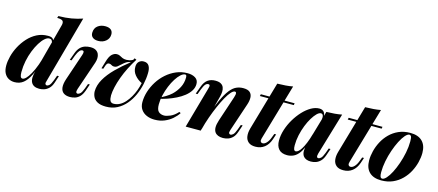

<svg xmlns="http://www.w3.org/2000/svg" viewBox="-55 -1371 4477 1961"><g transform="rotate(15 2183.5 -390.5)"><path d="M442 -85Q433 -60 438 -49.5Q443 -39 455 -39Q466 -39 480.5 -52Q495 -65 512 -110L531 -162H550L526 -89Q512 -47 489 -25Q466 -3 440 5.5Q414 14 388 14Q325 14 303 -28Q292 -48 292.5 -79Q293 -110 305 -152L442 -667Q452 -701 440 -717Q428 -733 379 -733L386 -754Q462 -755 522.5 -765.5Q583 -776 638 -795ZM197 -42Q212 -42 232 -61.5Q252 -81 275.5 -122Q299 -163 322 -226Q345 -289 365 -376L350 -268Q319 -174 288.5 -111Q258 -48 219.5 -17Q181 14 126 14Q92 14 64 -1Q36 -16 19 -47.5Q2 -79 2 -129Q2 -174 16 -228Q30 -282 58 -335Q86 -388 127 -433Q168 -478 220.5 -505Q273 -532 337 -532Q373 -532 387 -518.5Q401 -505 404 -482L396 -462Q392 -485 384 -497Q376 -509 356 -509Q334 -509 308.5 -486.5Q283 -464 258.5 -424.5Q234 -385 213.5 -333.5Q193 -282 181 -223.5Q169 -165 169 -105Q169 -74 175 -58Q181 -42 197 -42Z M764 -680Q765 -728 797.5 -753Q830 -778 876 -778Q917 -778 937.5 -760.5Q958 -743 957 -710Q956 -668 923.5 -641Q891 -614 844 -614Q805 -614 784 -631.5Q763 -649 764 -680ZM724 -433Q740 -479 714 -479Q698 -479 684 -463Q670 -447 654 -408L633 -352H614L642 -429Q656 -468 677.5 -490.5Q699 -513 727 -522.5Q755 -532 786 -532Q823 -532 844 -519Q865 -506 874 -485.5Q883 -465 882 -440.5Q881 -416 873 -392L768 -85Q760 -59 764.5 -49Q769 -39 781 -39Q792 -39 807 -52Q822 -65 839 -110L858 -162H877L852 -89Q837 -48 815 -25.5Q793 -3 766 5.5Q739 14 713 14Q669 14 644 -5Q619 -24 615 -61Q611 -98 629 -152Z M1385 -313Q1340 -334 1309 -371.5Q1278 -409 1279 -458Q1279 -493 1298.5 -512.5Q1318 -532 1350 -532Q1389 -532 1406 -503.5Q1423 -475 1421 -426Q1420 -370 1406.5 -308.5Q1393 -247 1367.5 -190Q1342 -133 1303 -87Q1264 -41 1212 -13.5Q1160 14 1093 14Q1035 14 1002 -4.5Q969 -23 956 -51.5Q943 -80 943 -110Q944 -173 980.5 -237Q1017 -301 1080.5 -364.5Q1144 -428 1223 -490Q1195 -488 1174.5 -474.5Q1154 -461 1137 -444.5Q1120 -428 1103.5 -415.5Q1087 -403 1067 -403Q1051 -403 1039 -411.5Q1027 -420 1012 -420Q999 -420 991 -410Q983 -400 976 -377L968 -353H949L971 -426Q989 -489 1014 -511Q1039 -533 1065 -533Q1084 -533 1098 -525.5Q1112 -518 1128.5 -510Q1145 -502 1172 -502Q1184 -502 1202 -505.5Q1220 -509 1240 -520L1250 -539L1271 -529Q1237 -476 1208.5 -419.5Q1180 -363 1159.5 -307Q1139 -251 1127.5 -200.5Q1116 -150 1115 -111Q1115 -72 1125.5 -53.5Q1136 -35 1161 -35Q1195 -35 1225.5 -51Q1256 -67 1281.5 -95.5Q1307 -124 1327.5 -159.5Q1348 -195 1362.5 -234.5Q1377 -274 1385 -313Z M1588 -213Q1625 -229 1659 -249.5Q1693 -270 1719 -294Q1758 -331 1783 -379.5Q1808 -428 1808 -484Q1808 -501 1804 -507Q1800 -513 1792 -513Q1771 -513 1746 -490.5Q1721 -468 1697 -430.5Q1673 -393 1653.5 -345.5Q1634 -298 1622 -247.5Q1610 -197 1610 -149Q1610 -92 1632.5 -72Q1655 -52 1691 -52Q1714 -52 1754 -68.5Q1794 -85 1833 -128L1849 -120Q1828 -87 1793 -56Q1758 -25 1711 -5.5Q1664 14 1607 14Q1561 14 1523.5 -2Q1486 -18 1464 -49.5Q1442 -81 1442 -127Q1442 -183 1460 -240Q1478 -297 1511 -349.5Q1544 -402 1590.5 -443Q1637 -484 1693 -508Q1749 -532 1814 -532Q1862 -532 1895 -511.5Q1928 -491 1928 -448Q1928 -410 1907 -376.5Q1886 -343 1850.5 -315Q1815 -287 1770.5 -265Q1726 -243 1679 -227Q1632 -211 1587 -202Z M2093 0H1934L2056 -433Q2061 -448 2062 -458Q2063 -468 2059.5 -473.5Q2056 -479 2046 -479Q2029 -479 2015.5 -464Q2002 -449 1986 -408L1965 -352H1946L1974 -429Q1993 -484 2026 -508Q2059 -532 2107 -532Q2144 -532 2165.5 -519.5Q2187 -507 2195 -486Q2203 -465 2202 -440.5Q2201 -416 2195 -392ZM2121 -156Q2161 -272 2195 -345Q2229 -418 2261.5 -459.5Q2294 -501 2328.5 -516.5Q2363 -532 2402 -532Q2451 -532 2473 -511.5Q2495 -491 2496 -456.5Q2497 -422 2483 -381L2384 -85Q2375 -57 2381 -48Q2387 -39 2397 -39Q2408 -39 2423 -51.5Q2438 -64 2455 -110L2474 -162H2493L2468 -89Q2454 -47 2431.5 -25Q2409 -3 2382.5 5.5Q2356 14 2330 14Q2300 14 2278.5 5Q2257 -4 2245 -21Q2231 -41 2230.5 -72Q2230 -103 2246 -152L2334 -416Q2340 -433 2342 -446.5Q2344 -460 2341 -468Q2338 -476 2328 -476Q2310 -476 2287 -450Q2264 -424 2239 -379Q2214 -334 2188 -275Q2162 -216 2138.5 -149.5Q2115 -83 2098 -16Z M2947 -518 2944 -498H2585L2590 -518ZM2715 -85Q2708 -62 2715 -50.5Q2722 -39 2737 -39Q2757 -39 2777.5 -60.5Q2798 -82 2812 -120L2828 -162H2847L2828 -105Q2808 -47 2768.5 -16.5Q2729 14 2673 14Q2625 14 2599 -8.5Q2573 -31 2568 -68.5Q2563 -106 2576 -152L2724 -666Q2773 -667 2812 -670Q2851 -673 2888 -680Z M3085 -47Q3097 -47 3112 -59.5Q3127 -72 3143 -98Q3159 -124 3176 -165Q3193 -206 3209 -264L3184 -156Q3164 -92 3137 -54.5Q3110 -17 3077.5 -1.5Q3045 14 3009 14Q2949 14 2920 -19Q2891 -52 2891 -110Q2891 -166 2910 -225.5Q2929 -285 2961.5 -339.5Q2994 -394 3034.5 -437.5Q3075 -481 3119.5 -506.5Q3164 -532 3207 -532Q3240 -532 3257.5 -509Q3275 -486 3269 -433L3258 -427Q3263 -458 3256.5 -473.5Q3250 -489 3234 -489Q3215 -489 3192 -466.5Q3169 -444 3145.5 -405.5Q3122 -367 3102.5 -317.5Q3083 -268 3071 -213Q3059 -158 3059 -105Q3059 -74 3065 -60.5Q3071 -47 3085 -47ZM3283 -517Q3332 -518 3370.5 -521.5Q3409 -525 3446 -532L3313 -85Q3309 -71 3308.5 -60.5Q3308 -50 3312.5 -44.5Q3317 -39 3326 -39Q3337 -39 3352 -52Q3367 -65 3384 -110L3403 -162H3422L3397 -89Q3383 -48 3360 -25.5Q3337 -3 3311 5.5Q3285 14 3259 14Q3203 14 3179 -19Q3164 -41 3164 -74Q3164 -107 3177 -152Z M3876 -518 3873 -498H3514L3519 -518ZM3644 -85Q3637 -62 3644 -50.5Q3651 -39 3666 -39Q3686 -39 3706.5 -60.5Q3727 -82 3741 -120L3757 -162H3776L3757 -105Q3737 -47 3697.5 -16.5Q3658 14 3602 14Q3554 14 3528 -8.5Q3502 -31 3497 -68.5Q3492 -106 3505 -152L3653 -666Q3702 -667 3741 -670Q3780 -673 3817 -680Z M4164 -512Q4144 -512 4119.5 -484Q4095 -456 4071 -409Q4047 -362 4027 -304Q4007 -246 3995 -185Q3983 -124 3983 -68Q3983 -34 3989.5 -20Q3996 -6 4010 -6Q4029 -6 4053 -32.5Q4077 -59 4100.5 -104.5Q4124 -150 4144 -207.5Q4164 -265 4176.5 -327Q4189 -389 4189 -448Q4189 -488 4182 -500Q4175 -512 4164 -512ZM3833 -153Q3833 -200 3846 -252Q3859 -304 3885 -353.5Q3911 -403 3951.5 -443.5Q3992 -484 4046 -508Q4100 -532 4169 -532Q4251 -532 4295 -489Q4339 -446 4339 -365Q4339 -318 4326 -266Q4313 -214 4287 -164.5Q4261 -115 4220.5 -74.5Q4180 -34 4126 -10Q4072 14 4003 14Q3921 14 3877 -29Q3833 -72 3833 -153Z"/></g></svg>

Font: Playfair Display ExtraBold
Style: Italic
Weight: 800
Italic angle: -14°
Designer: Claus Eggers Sørensen
Foundry: Claus Eggers Sørensen
Version: Version 1.203